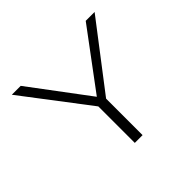

<svg xmlns="http://www.w3.org/2000/svg" viewBox="-119 -598 733 733"><g transform="rotate(-45 247.5 -231.0)"><path d="M471 -462 268 -197V0H226V-197L24 -462H72L248 -227L423 -462Z"/></g></svg>

Font: EauTestSC Light
Style: Regular
Weight: 300
Designer: Christian Thalmann (Catharsis Fonts)
Version: Version 0.001;PS 000.001;hotconv 1.0.88;makeotf.lib2.5.64775